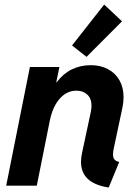

<svg xmlns="http://www.w3.org/2000/svg" viewBox="-20 -818 610 846"><path d="M336.9 -104.5Q336.9 -122.6 341.3 -143.1L379.9 -323.7Q383.3 -341.8 383.3 -351.6Q383.3 -383.8 364.7 -401.1Q346.2 -418.5 316.9 -418.5Q274.4 -418.5 243.4 -383.5Q212.4 -348.6 199.7 -287.6L142.1 0H7.3L111.8 -522.9H241.7L228 -455.6H230Q257.8 -493.2 295.9 -512Q334 -530.8 380.4 -530.8Q422.9 -530.8 455.6 -513.4Q488.3 -496.1 506.3 -464.4Q524.4 -432.6 524.4 -390.1Q524.4 -367.2 519.5 -344.2L481.4 -164.6Q478 -149.4 478 -137.7Q478 -122.6 484.6 -115Q491.2 -107.4 505.4 -104.5L459 8.3Q336.9 -10.3 336.9 -104.5ZM297.4 -617.7 439 -797.9 517.6 -724.1 361.3 -567.4Z"/></svg>

Font: Reddit Sans Fudge
Style: Bold
Weight: 700
Italic angle: -11.25°
Designer: Stephen Hutchings
Version: Version 1.013